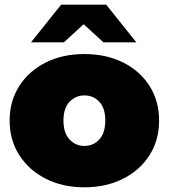

<svg xmlns="http://www.w3.org/2000/svg" viewBox="-20 -787 718 817"><path d="M339 10Q246 10 174.5 -26.5Q103 -63 62 -127Q21 -191 21 -274Q21 -357 62 -421Q103 -485 174.5 -521Q246 -557 339 -557Q432 -557 504 -521Q576 -485 616.5 -421Q657 -357 657 -274Q657 -191 616.5 -127Q576 -63 504 -26.5Q432 10 339 10ZM339 -166Q377 -166 402.5 -193.5Q428 -221 428 -274Q428 -327 402.5 -354Q377 -381 339 -381Q302 -381 276 -354Q250 -327 250 -274Q250 -221 276 -193.5Q302 -166 339 -166ZM112 -607 240 -767H432L560 -607H420L336 -684L252 -607Z"/></svg>

Font: Montserrat Black
Style: Regular
Weight: 900
Designer: Julieta Ulanovsky
Foundry: Julieta Ulanovsky
Version: Version 9.000; ttfautohint (v1.8.4.7-5d5b)